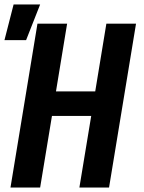

<svg xmlns="http://www.w3.org/2000/svg" viewBox="-24 -841 644 861"><path d="M23 0 144 -735H277L227 -431H403L453 -735H586L465 0H332L385 -321H209L156 0ZM-4 -661 37 -821H156L93 -661Z"/></svg>

Font: Iosevka Extrabold Extended
Style: Italic
Weight: 800
Width: 7
Italic angle: -9°
Monospace: yes
Designer: Belleve Invis
Foundry: Belleve Invis
Version: Version 32.5.0; ttfautohint (v1.8.4)